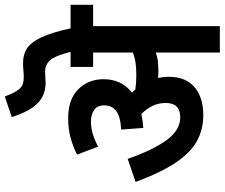

<svg xmlns="http://www.w3.org/2000/svg" viewBox="-88 -848 936 800"><g transform="rotate(-90 380.0 -448.0)"><path d="M460 -212Q460 -143 417.5 -106Q375 -69 300 -69Q241 -69 193 -95Q145 -121 103 -183Q61 -245 22 -351L118 -384Q155 -278 196.5 -221.5Q238 -165 291 -165Q351 -165 351 -225Q351 -255 339 -280Q327 -305 305 -327Q278 -321 247 -319L240 -411Q294 -414 317.5 -432Q341 -450 341 -481Q341 -511 321.5 -524Q302 -537 274 -537Q246 -537 220.5 -529Q195 -521 169 -507L136 -595Q165 -610 202.5 -621Q240 -632 288 -632Q366 -632 408 -590Q450 -548 450 -484Q450 -410 394 -366Q400 -360 407 -352Q435 -348 467 -348Q494 -348 516.5 -351Q539 -354 561 -362V-528H501V-622H564Q548 -685 529.5 -706.5Q511 -728 482 -728Q470 -728 457.5 -727Q445 -726 434 -726Q405 -726 379.5 -738Q354 -750 332 -780.5Q310 -811 292 -867L378 -896Q394 -853 409.5 -835Q425 -817 457 -817Q473 -817 487 -818.5Q501 -820 518 -820Q552 -820 577.5 -804Q603 -788 623.5 -745.5Q644 -703 662 -622H760V-528H671V0H561V-267Q542 -260 522 -258Q502 -256 480 -256Q468 -256 455 -257Q460 -235 460 -212Z"/></g></svg>

Font: Noto Sans Devanagari SemiCondensed SemiBold
Style: Regular
Weight: 600
Width: 4
Designer: Jelle Bosma - Monotype Design Team
Foundry: Monotype Imaging Inc.
Version: Version 2.004; ttfautohint (v1.8.4.7-5d5b)